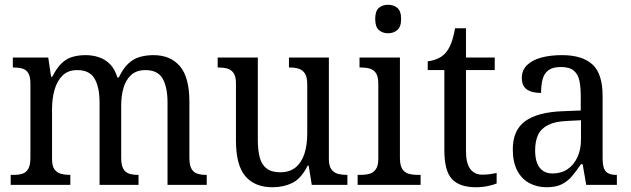

<svg xmlns="http://www.w3.org/2000/svg" viewBox="-20 -778 2655 808"><path d="M25 0V-42H38Q59 -42 74.5 -47Q90 -52 99 -67.5Q108 -83 108 -114V-426Q108 -456 99 -470.5Q90 -485 74 -489.5Q58 -494 37 -494H34V-536H183L195 -455H200Q218 -491 238.5 -511Q259 -531 284.5 -538.5Q310 -546 340 -546Q370 -546 396.5 -537Q423 -528 443 -508Q463 -488 474 -452H480Q498 -490 520 -510.5Q542 -531 569 -538.5Q596 -546 626 -546Q697 -546 737 -499.5Q777 -453 777 -350V-114Q777 -83 786 -67.5Q795 -52 811 -47Q827 -42 847 -42H850V0H685V-346Q685 -411 664.5 -447Q644 -483 592 -483Q554 -483 531.5 -462Q509 -441 499.5 -407.5Q490 -374 490 -334V-114Q490 -83 499 -67.5Q508 -52 524 -47Q540 -42 560 -42H563V0H399V-346Q399 -411 378 -447Q357 -483 305 -483Q266 -483 243 -460Q220 -437 209.5 -400Q199 -363 199 -320V-109Q199 -79 209.5 -65Q220 -51 237 -46.5Q254 -42 274 -42H276V0Z M1127 10Q1052 10 1012.5 -36.5Q973 -83 973 -186V-427Q973 -456 963 -470.5Q953 -485 936.5 -489.5Q920 -494 899 -494H896V-536H1065V-190Q1065 -146 1073 -115.5Q1081 -85 1102 -69Q1123 -53 1159 -53Q1199 -53 1224 -73.5Q1249 -94 1261 -130.5Q1273 -167 1273 -216V-422Q1273 -454 1263 -469Q1253 -484 1236.5 -489Q1220 -494 1199 -494H1196V-536H1364V-109Q1364 -80 1374.5 -65.5Q1385 -51 1402 -46.5Q1419 -42 1439 -42H1442V0H1292L1279 -81H1275Q1247 -26 1210 -8Q1173 10 1127 10Z M1485 0V-42H1497Q1518 -42 1534.5 -46.5Q1551 -51 1561.5 -65.5Q1572 -80 1572 -109V-426Q1572 -456 1562 -470.5Q1552 -485 1535.5 -489.5Q1519 -494 1499 -494H1493V-536H1663V-114Q1663 -83 1672.5 -67.5Q1682 -52 1699.5 -47Q1717 -42 1738 -42H1750V0ZM1613 -638Q1590 -638 1574.5 -651.5Q1559 -665 1559 -698Q1559 -732 1574.5 -745Q1590 -758 1613 -758Q1636 -758 1652 -745Q1668 -732 1668 -698Q1668 -665 1652 -651.5Q1636 -638 1613 -638Z M1983 10Q1914 10 1882 -24.5Q1850 -59 1850 -145V-483H1780V-520Q1799 -522 1819 -530Q1839 -538 1854 -554Q1869 -571 1878.5 -595.5Q1888 -620 1895 -659H1941V-536H2062V-483H1941V-143Q1941 -91 1959 -67Q1977 -43 2009 -43Q2027 -43 2041.5 -45Q2056 -47 2070 -50V-6Q2057 0 2032.5 5Q2008 10 1983 10Z M2280 10Q2240 10 2207.5 -7.5Q2175 -25 2156.5 -60.5Q2138 -96 2138 -150Q2138 -230 2190 -268Q2242 -306 2348 -310L2424 -313V-373Q2424 -410 2418.5 -437.5Q2413 -465 2395 -480.5Q2377 -496 2340 -496Q2306 -496 2288 -482.5Q2270 -469 2263.5 -444.5Q2257 -420 2257 -387Q2217 -387 2196.5 -402Q2176 -417 2176 -450Q2176 -483 2198.5 -504.5Q2221 -526 2259 -536Q2297 -546 2345 -546Q2430 -546 2473 -507Q2516 -468 2516 -373V-114Q2516 -86 2521.5 -70.5Q2527 -55 2540 -48.5Q2553 -42 2573 -42H2576V0H2447L2432 -87H2425Q2406 -59 2387.5 -37Q2369 -15 2344 -2.5Q2319 10 2280 10ZM2305 -48Q2342 -48 2368.5 -66Q2395 -84 2410 -116.5Q2425 -149 2425 -191V-272L2367 -269Q2316 -267 2286.5 -252Q2257 -237 2244.5 -210.5Q2232 -184 2232 -145Q2232 -114 2240 -92.5Q2248 -71 2264.5 -59.5Q2281 -48 2305 -48Z"/></svg>

Font: Noto Serif Thai SemiCondensed
Style: Regular
Weight: 400
Width: 4
Designer: Monotype Design Team
Foundry: Monotype Imaging Inc.
Version: Version 2.002